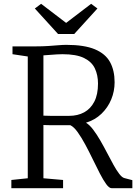

<svg xmlns="http://www.w3.org/2000/svg" viewBox="-20 -986 722 1006"><path d="M39.5 0V-43L125.5 -52V-690L45.5 -702V-743H167.5Q203.5 -743 233 -745Q262.5 -747 286 -749Q309.5 -751 327.5 -751Q421.5 -751 477 -727.8Q532.5 -704.5 556.5 -660.8Q580.5 -617 580.5 -555Q580.5 -508 562.8 -465Q545 -422 511.5 -389.8Q478 -357.5 430.5 -343Q449.5 -331.5 468.2 -306.8Q487 -282 505.5 -250Q524 -218 541.2 -184.8Q558.5 -151.5 574.5 -122.5Q590.5 -93.5 605 -74.8Q619.5 -56 631.5 -53L673.5 -42V0H564.5Q552 0 536.5 -21.2Q521 -42.5 503.2 -77Q485.5 -111.5 466.2 -151.2Q447 -191 427 -228.2Q407 -265.5 387.2 -293.2Q367.5 -321 348.5 -330Q337 -330 316.5 -330Q296 -330 273.5 -330Q251 -330 232.8 -330.2Q214.5 -330.5 207.5 -331V-52L310.5 -43V0ZM342.5 -379Q387 -379 421 -397.5Q455 -416 474.2 -453.5Q493.5 -491 493.5 -548Q493.5 -592.5 477.2 -627.2Q461 -662 420.5 -682Q380 -702 307.5 -702Q293.5 -702 277 -701Q260.5 -700 242.8 -698.5Q225 -697 207.5 -696V-380Q225 -379 252.2 -378.8Q279.5 -378.5 305 -378.8Q330.5 -379 342.5 -379ZM284 -808 162.5 -941.5 195.5 -966 326.5 -866 457.5 -966 490.5 -941.5 369 -808Z"/></svg>

Font: Merriweather Light 18pt Light
Style: Regular
Weight: 300
Version: Version 2.100